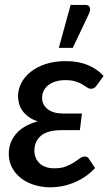

<svg xmlns="http://www.w3.org/2000/svg" viewBox="-20 -772 464 798"><path d="M375 -73.5Q354.5 -51.5 331.2 -36.2Q308 -21 283.8 -11.5Q259.5 -2 235.8 2.2Q212 6.5 190.5 6.5Q154.5 6.5 122.8 -3.2Q91 -13 67.5 -31.2Q44 -49.5 30.2 -75.2Q16.5 -101 16.5 -133Q16.5 -180 46.8 -215.8Q77 -251.5 137.5 -267.5Q114 -275 98.2 -286.8Q82.5 -298.5 72.8 -312.5Q63 -326.5 59 -341.8Q55 -357 55 -372Q55 -400 68.2 -426.2Q81.5 -452.5 107 -473Q132.5 -493.5 169.5 -505.8Q206.5 -518 254 -518Q307 -518 346.8 -500.8Q386.5 -483.5 410.5 -456L382.5 -418Q375.5 -408 369.8 -405.5Q364 -403 357 -403Q350 -403 342.2 -408.5Q334.5 -414 323 -420.8Q311.5 -427.5 294.5 -433.2Q277.5 -439 252.5 -439Q228.5 -439 210.5 -433.2Q192.5 -427.5 180 -417.5Q167.5 -407.5 161.2 -394Q155 -380.5 155 -365Q155 -337 177.8 -318.5Q200.5 -300 244.5 -300H320.5L312 -231H236Q177.5 -231 150.2 -207.8Q123 -184.5 123 -145.5Q123 -114 144.5 -93.2Q166 -72.5 206 -72.5Q234.5 -72.5 254 -80.2Q273.5 -88 287.5 -97Q301.5 -106 311.8 -113.8Q322 -121.5 332 -121.5Q344 -121.5 350 -111.5ZM224.5 -573 273.5 -751.5H334.5Q349 -751.5 353 -741.8Q357 -732 350 -715.5L282.5 -573Z"/></svg>

Font: Lato SemiBold
Style: Italic
Weight: 600
Italic angle: -7°
Designer: Lukasz Dziedzic with Adam Twardoch and Botio Nikoltchev
Foundry: tyPoland Lukasz Dziedzic
Version: Version 2.015; 2015-08-06; http://www.latofonts.com/